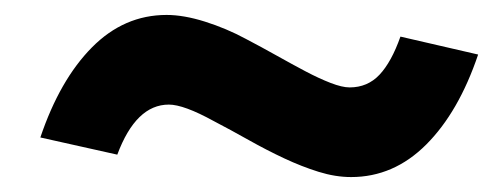

<svg xmlns="http://www.w3.org/2000/svg" viewBox="-20 -498 660 257"><path d="M309 -446Q330 -435 350.5 -423.5Q371 -412 389 -402.5Q407 -393 422.5 -387Q438 -381 448 -381Q472 -381 488 -398Q504 -415 516 -449Q542 -443 568 -437Q594 -431 620 -425Q594 -348 550.5 -304.5Q507 -261 450 -261Q429 -261 406.5 -268Q384 -275 360.5 -286Q337 -297 313 -310.5Q289 -324 266 -336Q226 -358 206 -358Q162 -358 137 -291Q111 -297 85.5 -302.5Q60 -308 34 -314Q60 -391 103 -434.5Q146 -478 203 -478Q226 -478 254.5 -469Q283 -460 309 -446Z"/></svg>

Font: Rosa Sans Black
Style: Italic
Weight: 900
Italic angle: -12°
Designer: Pentagram / MCKL
Foundry: Pentagram / MCKL
Version: Version 1.005;September 16, 2019;FontCreator 11.5.0.2425 64-